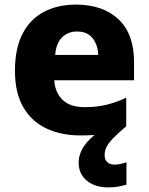

<svg xmlns="http://www.w3.org/2000/svg" viewBox="-20 -579 647 835"><path d="M435 96Q435 116 447 126.5Q459 137 477 137Q492 137 506 133.5Q520 130 530 127V224Q514 229 494.5 232.5Q475 236 450 236Q394 236 358 207Q322 178 322 127Q322 98 338 68.5Q354 39 391 8Q363 10 329 10Q247 10 182.5 -20Q118 -50 81.5 -112.5Q45 -175 45 -271Q45 -368 78 -432Q111 -496 171 -527.5Q231 -559 310 -559Q427 -559 495 -495.5Q563 -432 563 -309V-230H216Q219 -177 252 -145Q285 -113 348 -113Q399 -113 441.5 -123Q484 -133 529 -154V-30Q489 4 468.5 26Q448 48 441.5 64Q435 80 435 96ZM315 -442Q276 -442 250 -416.5Q224 -391 220 -340H407Q406 -383 383 -412.5Q360 -442 315 -442Z"/></svg>

Font: Noto Sans Meetei Mayek ExtraBold
Style: Regular
Weight: 800
Designer: Monotype Design Team and Neelakash Kshetrimayum
Foundry: Monotype Imaging Inc.
Version: Version 2.002; ttfautohint (v1.8.4.7-5d5b)